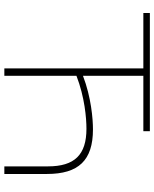

<svg xmlns="http://www.w3.org/2000/svg" viewBox="67 -777 710 884"><g transform="rotate(90 422.0 -335.0)"><path d="M584 -670H40V-640H295V0H329V-332C427 -370 524 -378 573 -378C693 -378 746 -323 746 -201V0H781V-196C781 -342 718 -408 576 -408C528 -408 428 -400 329 -362V-640H584Z"/></g></svg>

Font: LT Wave Alt Thin
Style: Regular
Weight: 100
Designer: Daniel Lyons
Version: Version 2.5 (Glyphs App)